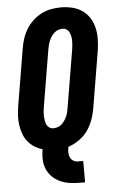

<svg xmlns="http://www.w3.org/2000/svg" viewBox="-62 -785 623 1021"><g transform="rotate(-5 250.0 -274.0)"><path d="M321 195Q293 195 267 191Q241 187 217 176Q193 165 175 147Q157 129 147 105.5Q137 82 136 54.5Q135 27 140 0Q116 -7 96 -20Q76 -33 61.5 -51.5Q47 -70 39 -92.5Q31 -115 27.5 -139.5Q24 -164 25.5 -189Q27 -214 31 -240L82 -545Q86 -570 94.5 -596Q103 -622 117.5 -645.5Q132 -669 153 -688.5Q174 -708 198.5 -720.5Q223 -733 249.5 -738Q276 -743 302 -743Q333 -743 362.5 -736Q392 -729 416 -712.5Q440 -696 455.5 -671Q471 -646 477.5 -617.5Q484 -589 483.5 -558Q483 -527 478 -495L427 -190Q422 -160 411 -130.5Q400 -101 381.5 -75Q363 -49 335 -29.5Q307 -10 278 -1V0Q275 14 275 28Q275 42 280 54Q285 66 296 73.5Q307 81 321 81H350V195ZM207 -106Q219 -106 231 -110Q243 -114 252 -122.5Q261 -131 268 -141.5Q275 -152 280 -163Q285 -174 287.5 -186Q290 -198 292 -209L343 -514Q345 -526 346 -538Q347 -550 347 -561.5Q347 -573 344.5 -584.5Q342 -596 337.5 -606Q333 -616 323.5 -622.5Q314 -629 302 -629Q290 -629 278.5 -625Q267 -621 257.5 -612.5Q248 -604 241 -593.5Q234 -583 229.5 -572Q225 -561 222 -549Q219 -537 217 -526L166 -221Q164 -209 163 -197Q162 -185 162.5 -173.5Q163 -162 165 -150.5Q167 -139 171.5 -129Q176 -119 185.5 -112.5Q195 -106 207 -106Z"/></g></svg>

Font: Iosevka Term Curly Hv Obl
Style: Regular
Weight: 900
Italic angle: -9°
Designer: Belleve Invis
Foundry: Belleve Invis
Version: Version 32.3.0